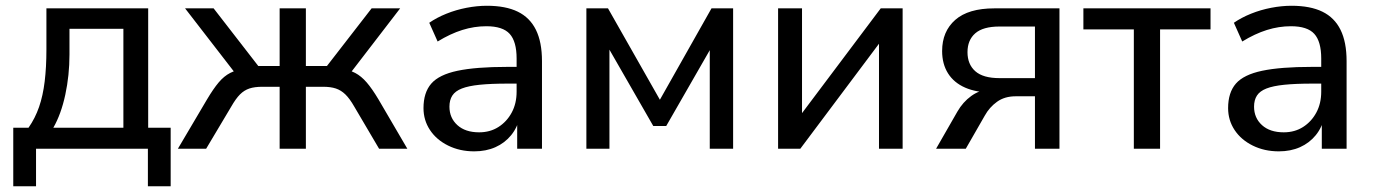

<svg xmlns="http://www.w3.org/2000/svg" viewBox="-20 -516 4767 666"><path d="M26 130V-73H79Q102 -106 115.5 -145Q129 -184 135 -233.5Q141 -283 141 -344V-487H494V-73H572V130H493V0H105V130ZM165 -73H408V-416H221V-327Q221 -255 206.5 -187.5Q192 -120 165 -73Z M597 0 698 -171Q720 -208 738.5 -230Q757 -252 778.5 -263Q800 -274 827 -277L806 -249L622 -487H721L876 -287H950V-487H1041V-287H1114L1269 -487H1368L1185 -249L1163 -277Q1191 -274 1212 -263Q1233 -252 1252 -230Q1271 -208 1293 -171L1393 0H1295L1209 -146Q1193 -174 1178 -188.5Q1163 -203 1145 -209Q1127 -215 1101 -215H1041V0H950V-215H890Q863 -215 845 -209Q827 -203 812.5 -188.5Q798 -174 782 -146L695 0Z M1625 9Q1575 9 1534.5 -11Q1494 -31 1471.5 -65Q1449 -99 1449 -141Q1449 -195 1476 -226Q1503 -257 1567 -270.5Q1631 -284 1739 -284H1786V-226H1741Q1683 -226 1644 -222Q1605 -218 1582 -209Q1559 -200 1549 -184.5Q1539 -169 1539 -146Q1539 -107 1566.5 -82Q1594 -57 1642 -57Q1680 -57 1709 -75.5Q1738 -94 1755 -125.5Q1772 -157 1772 -198V-313Q1772 -372 1748 -398.5Q1724 -425 1667 -425Q1625 -425 1583.5 -412Q1542 -399 1498 -372L1469 -437Q1495 -455 1528.5 -468.5Q1562 -482 1598.5 -489Q1635 -496 1669 -496Q1734 -496 1776 -475.5Q1818 -455 1839 -412.5Q1860 -370 1860 -304V0H1774V-111H1783Q1775 -74 1753 -47Q1731 -20 1698.5 -5.5Q1666 9 1625 9Z M2014 0V-487H2089L2269 -170L2448 -487H2523V0H2442V-382H2465L2291 -79H2246L2072 -382H2094V0Z M2679 0V-487H2762V-89H2736L3035 -487H3111V0H3029V-399H3055L2756 0Z M3227 0 3301 -129Q3320 -162 3349 -183Q3378 -204 3408 -204H3422V-195Q3367 -195 3328 -212Q3289 -229 3268.5 -261.5Q3248 -294 3248 -339Q3248 -407 3293.5 -447Q3339 -487 3429 -487H3655V0H3570V-182H3503Q3465 -182 3438.5 -163Q3412 -144 3396 -115L3330 0ZM3447 -245H3570V-424H3447Q3390 -424 3363 -400.5Q3336 -377 3336 -335Q3336 -293 3363 -269Q3390 -245 3447 -245Z M3913 0V-414H3738V-487H4179V-414H4004V0Z M4416 9Q4366 9 4325.5 -11Q4285 -31 4262.5 -65Q4240 -99 4240 -141Q4240 -195 4267 -226Q4294 -257 4358 -270.5Q4422 -284 4530 -284H4577V-226H4532Q4474 -226 4435 -222Q4396 -218 4373 -209Q4350 -200 4340 -184.5Q4330 -169 4330 -146Q4330 -107 4357.5 -82Q4385 -57 4433 -57Q4471 -57 4500 -75.5Q4529 -94 4546 -125.5Q4563 -157 4563 -198V-313Q4563 -372 4539 -398.5Q4515 -425 4458 -425Q4416 -425 4374.5 -412Q4333 -399 4289 -372L4260 -437Q4286 -455 4319.5 -468.5Q4353 -482 4389.5 -489Q4426 -496 4460 -496Q4525 -496 4567 -475.5Q4609 -455 4630 -412.5Q4651 -370 4651 -304V0H4565V-111H4574Q4566 -74 4544 -47Q4522 -20 4489.5 -5.5Q4457 9 4416 9Z"/></svg>

Font: Nunito Sans 12pt Medium
Style: Regular
Weight: 500
Designer: Vernon Adams
Foundry: Vernon Adams
Version: Version 3.101;gftools[0.9.27]